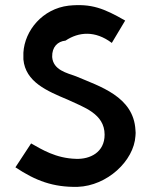

<svg xmlns="http://www.w3.org/2000/svg" viewBox="-20 -724 597 747"><path d="M235 -566C286 -600 350 -606 415 -557L467 -644C385 -691 336 -711 247 -702C146 -690 76 -606 71 -519V-493C79 -405 163 -370 244 -336C305 -307 387 -282 387 -200C387 -131 330 -104 276 -106C197 -108 142 -143 101 -166L40 -73C118 -21 187 5 282 3C397 -1 501 -98 507 -195C508 -203 508 -211 507 -218C500 -349 367 -388 276 -427C241 -440 187 -451 183 -502V-503C182 -541 204 -563 235 -566Z"/></svg>

Font: Bluebird
Style: LiNrw
Weight: 300
Designer: Jasper
Foundry: Cannot Into Space Fonts
Version: Version 0.98